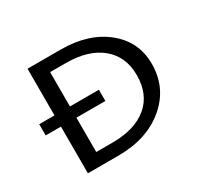

<svg xmlns="http://www.w3.org/2000/svg" viewBox="-106 -604 778 741"><g transform="rotate(-30 283.0 -233.0)"><path d="M239 -466Q362 -466 439 -404Q516 -342 516 -243Q516 -136 435.5 -68Q355 0 227 0H91V-208H23V-258H91V-466ZM233 -55Q332 -55 388 -101.5Q444 -148 444 -234Q444 -317 387 -364Q330 -411 230 -411H160V-258H289V-208H160V-55Z"/></g></svg>

Font: EauTestSC
Style: Regular
Weight: 400
Designer: Christian Thalmann (Catharsis Fonts)
Version: Version 0.001;PS 000.001;hotconv 1.0.88;makeotf.lib2.5.64775